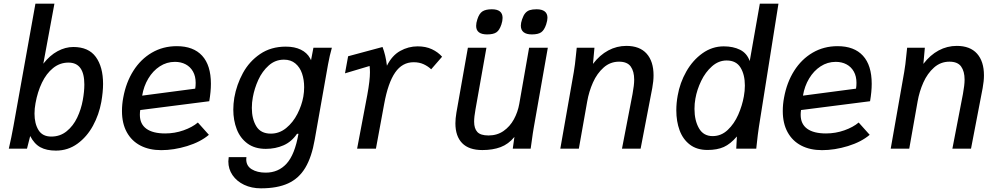

<svg xmlns="http://www.w3.org/2000/svg" viewBox="-20 -810 5440 1046"><path d="M144.5 -69 127 0H28Q42 -60 53.5 -124L173 -790H276.5L216 -463Q251.5 -508.5 293.8 -531.2Q336 -554 379.5 -554Q462.5 -554 502 -499.8Q541.5 -445.5 541.5 -353Q541.5 -309.5 532 -255Q519.5 -185.5 486.5 -125Q453.5 -64.5 401.8 -27Q350 10.5 284.5 10.5Q233.5 10.5 200 -7.8Q166.5 -26 144.5 -69ZM431 -264.5Q439.5 -311 439.5 -349.5Q439.5 -469 353 -469Q306 -469 269.2 -439.2Q232.5 -409.5 208.5 -359.5Q184.5 -309.5 173.5 -248Q168 -219 168 -191Q168 -136.5 189.8 -101.2Q211.5 -66 259.5 -66Q307.5 -66 343.2 -95Q379 -124 400.5 -169.2Q422 -214.5 431 -264.5Z M644.5 -205Q644.5 -242 651.5 -278.5Q666.5 -361 706.5 -424.2Q746.5 -487.5 807.2 -523Q868 -558.5 943 -558.5Q1033.5 -558.5 1081.2 -506.5Q1129 -454.5 1129 -353.5Q1129 -310.5 1120 -258.5L744 -210.5Q742 -198.5 742 -184.5Q742 -134.5 777.2 -108.8Q812.5 -83 880 -83Q932 -83 980 -100Q1028 -117 1058 -142.5L1118 -75.5Q1072 -36.5 999.5 -14.2Q927 8 858.5 8Q793 8 745 -17Q697 -42 670.8 -89.8Q644.5 -137.5 644.5 -205ZM1046 -358.5Q1046 -394.5 1031.5 -420.2Q1017 -446 991.5 -459.5Q966 -473 933 -473Q888 -473 850.5 -448.5Q813 -424 788 -382.2Q763 -340.5 754.5 -289L1043.5 -327Q1046 -341 1046 -358.5Z M1224 69.5Q1224 62 1226 46H1322.5Q1321.5 54 1321.5 58Q1321.5 94 1351.5 112.2Q1381.5 130.5 1427.5 130.5Q1496.5 130.5 1541.2 81.5Q1586 32.5 1606 -81H1598Q1569 -38 1525 -18.5Q1481 1 1428 1Q1368 1 1328.2 -28.2Q1288.5 -57.5 1269.8 -106Q1251 -154.5 1251 -213Q1251 -244 1256.5 -278Q1269 -349 1303.5 -412.2Q1338 -475.5 1397.2 -515.8Q1456.5 -556 1537 -556Q1585 -556 1618.8 -539.5Q1652.5 -523 1669 -493L1674.5 -482L1687.5 -550H1788Q1776 -508 1767 -458.5L1694.5 -49Q1678 46 1643.2 104Q1608.5 162 1549.8 189Q1491 216 1401.5 216Q1350.5 216 1310 196.8Q1269.5 177.5 1246.8 144.2Q1224 111 1224 69.5ZM1632.5 -283.5Q1637 -309 1637 -335Q1637 -375.5 1625.5 -409.5Q1614 -443.5 1589.2 -464.2Q1564.5 -485 1527 -485Q1479.5 -485 1444 -453.2Q1408.5 -421.5 1387.2 -374.8Q1366 -328 1357.5 -280.5Q1352 -252 1352 -222Q1352 -162.5 1376.2 -122.2Q1400.5 -82 1455.5 -82Q1502 -82 1539.2 -112.5Q1576.5 -143 1600.2 -189.5Q1624 -236 1632.5 -283.5Z M1981 -293Q1995.5 -372 1995.5 -416Q1995.5 -435 1993.5 -450.5L1859.5 -410.5L1876.5 -503.5L2064 -554Q2081 -510 2088 -452Q2115.5 -507.5 2160.2 -532.5Q2205 -557.5 2255.5 -557.5Q2299.5 -557.5 2333 -541.8Q2366.5 -526 2388.5 -501L2329 -432.5Q2312.5 -448.5 2288.5 -459.8Q2264.5 -471 2233.5 -471Q2171.5 -471 2132.8 -415Q2094 -359 2073 -244L2028 0H1925.5Z M2461 -138Q2461 -163.5 2466.5 -196.5L2529 -550H2630L2570.5 -214.5Q2563 -173.5 2563 -147Q2563 -110 2580.5 -91Q2598 -72 2641.5 -72Q2688 -72 2723 -96.2Q2758 -120.5 2779.5 -159.8Q2801 -199 2809 -244.5L2862.5 -550H2964.5L2888 -115.5Q2883.5 -91.5 2876.5 -39L2871 0H2773.5L2782.5 -64Q2750 -24.5 2707.2 -8.5Q2664.5 7.5 2608 7.5Q2534.5 7.5 2497.8 -30.2Q2461 -68 2461 -138ZM2574 -669Q2574 -685 2580.5 -704.5Q2590.5 -736.5 2608.5 -748Q2626.5 -759.5 2659.5 -759.5Q2718 -759.5 2718 -712.5Q2718 -696 2711.5 -676.5Q2701 -645 2684.2 -633.8Q2667.5 -622.5 2634 -622.5Q2574 -622.5 2574 -669ZM2817.5 -670Q2817.5 -685 2824 -704Q2831.5 -726.5 2841.5 -738.2Q2851.5 -750 2866 -754.8Q2880.5 -759.5 2903.5 -759.5Q2932 -759.5 2947.2 -748Q2962.5 -736.5 2962.5 -713Q2962.5 -699 2955.5 -677Q2945 -645.5 2928.2 -634Q2911.5 -622.5 2877.5 -622.5Q2848 -622.5 2832.8 -634.5Q2817.5 -646.5 2817.5 -670Z M3117.5 -507.5 3122 -550H3218.5L3210.5 -462Q3247.5 -510.5 3293.8 -535.2Q3340 -560 3392.5 -560Q3465 -560 3502.8 -517.8Q3540.5 -475.5 3540.5 -399.5Q3540.5 -368.5 3533.5 -330.5L3470 0H3368.5L3426 -298Q3435 -346.5 3435 -376Q3435 -421.5 3416 -447.8Q3397 -474 3352.5 -474Q3304.5 -474 3268.5 -442Q3232.5 -410 3210.5 -360.8Q3188.5 -311.5 3179 -257L3133.5 0H3032.5L3106 -417.5Q3113 -458 3117.5 -507.5Z M3664.5 -209Q3664.5 -249 3672 -289.5Q3684 -359 3719 -420.5Q3754 -482 3807 -519.8Q3860 -557.5 3923 -557.5Q3974 -557.5 4011.5 -539Q4049 -520.5 4064.5 -477.5L4119.5 -790H4221L4114.5 -119Q4108.5 -81 4102 -18.5L4100 0H3991L3994.5 -66.5Q3959.5 -25.5 3923.2 -9.2Q3887 7 3834.5 7Q3776.5 7 3738.5 -22Q3700.5 -51 3682.5 -99.8Q3664.5 -148.5 3664.5 -209ZM4032.5 -285Q4038 -315 4038 -344Q4038 -403.5 4014.2 -442Q3990.5 -480.5 3938.5 -480.5Q3895 -480.5 3859 -448.8Q3823 -417 3800 -369.2Q3777 -321.5 3768.5 -273Q3763.5 -246.5 3763.5 -216.5Q3763.5 -153.5 3788 -111Q3812.5 -68.5 3862.5 -68.5Q3909 -68.5 3944.5 -102Q3980 -135.5 4001.8 -185Q4023.5 -234.5 4032.5 -285Z M4244.5 -205Q4244.5 -242 4251.5 -278.5Q4266.5 -361 4306.5 -424.2Q4346.5 -487.5 4407.2 -523Q4468 -558.5 4543 -558.5Q4633.5 -558.5 4681.2 -506.5Q4729 -454.5 4729 -353.5Q4729 -310.5 4720 -258.5L4344 -210.5Q4342 -198.5 4342 -184.5Q4342 -134.5 4377.2 -108.8Q4412.5 -83 4480 -83Q4532 -83 4580 -100Q4628 -117 4658 -142.5L4718 -75.5Q4672 -36.5 4599.5 -14.2Q4527 8 4458.5 8Q4393 8 4345 -17Q4297 -42 4270.8 -89.8Q4244.5 -137.5 4244.5 -205ZM4646 -358.5Q4646 -394.5 4631.5 -420.2Q4617 -446 4591.5 -459.5Q4566 -473 4533 -473Q4488 -473 4450.5 -448.5Q4413 -424 4388 -382.2Q4363 -340.5 4354.5 -289L4643.5 -327Q4646 -341 4646 -358.5Z M4917.5 -507.5 4922 -550H5018.5L5010.5 -462Q5047.5 -510.5 5093.8 -535.2Q5140 -560 5192.5 -560Q5265 -560 5302.8 -517.8Q5340.5 -475.5 5340.5 -399.5Q5340.5 -368.5 5333.5 -330.5L5270 0H5168.5L5226 -298Q5235 -346.5 5235 -376Q5235 -421.5 5216 -447.8Q5197 -474 5152.5 -474Q5104.5 -474 5068.5 -442Q5032.5 -410 5010.5 -360.8Q4988.5 -311.5 4979 -257L4933.5 0H4832.5L4906 -417.5Q4913 -458 4917.5 -507.5Z"/></svg>

Font: JuliaMono Medium
Style: Italic
Weight: 500
Italic angle: -9°
Monospace: yes
Designer: cormullion
Foundry: corm
Version: Version 0.054; ttfautohint (v1.8.4)